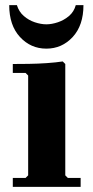

<svg xmlns="http://www.w3.org/2000/svg" viewBox="-20 -730 365 750"><path d="M245 -35H295V0H30V-35H80L90 -45V-435L80 -445H30V-480Q56 -480 92 -480.5Q128 -481 163.5 -483.5Q199 -486 225 -490L235 -480V-45ZM161 -540Q100 -540 58 -585.5Q16 -631 16 -710H46Q54 -684 73 -667.5Q92 -651 116 -643Q140 -635 161 -635Q182 -635 206 -643Q230 -651 249.5 -667.5Q269 -684 276 -710H306Q306 -631 264 -585.5Q222 -540 161 -540Z"/></svg>

Font: Brygada 1918
Style: Regular
Weight: 400
Designer: Mateusz Machalski | Borys Kosmynka | Przemek Hoffer
Foundry: NIEPODLEGLA 2018
Version: Version 3.006